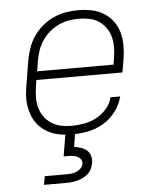

<svg xmlns="http://www.w3.org/2000/svg" viewBox="-54 -584 707 851"><g transform="rotate(-5 300.0 -159.0)"><path d="M252 8Q229 8 206.5 5Q184 2 163.5 -6Q143 -14 126 -26.5Q109 -39 96 -56Q83 -73 75.5 -93Q68 -113 64.5 -135Q61 -157 62.5 -180Q64 -203 68 -226L86 -336Q91 -363 100.5 -390.5Q110 -418 126.5 -442Q143 -466 166.5 -485.5Q190 -505 216.5 -517Q243 -529 271 -533.5Q299 -538 327 -538Q357 -538 386 -532Q415 -526 439 -511Q463 -496 480 -473Q497 -450 504.5 -422.5Q512 -395 512 -364.5Q512 -334 507 -304L497 -246H114L110 -219Q106 -195 105.5 -171Q105 -147 111 -124.5Q117 -102 130 -83.5Q143 -65 162 -52.5Q181 -40 204 -35Q227 -30 252 -30Q279 -30 307.5 -35Q336 -40 362 -53.5Q388 -67 408 -90Q428 -113 435 -141H478Q469 -106 446 -75Q423 -44 390.5 -25Q358 -6 322.5 1Q287 8 252 8ZM461 -284 465 -311Q469 -335 469.5 -359Q470 -383 464.5 -405Q459 -427 446 -446Q433 -465 414.5 -477.5Q396 -490 373 -495Q350 -500 326 -500Q326 -500 326 -500Q326 -500 326 -500Q302 -500 279 -496Q256 -492 234 -481.5Q212 -471 193 -454.5Q174 -438 160.5 -417.5Q147 -397 139.5 -374.5Q132 -352 128 -329L121 -284ZM107 220 114 182H214Q224 182 235 180.5Q246 179 256.5 174.5Q267 170 275.5 161Q284 152 285 142Q287 131 281.5 122.5Q276 114 267 109.5Q258 105 247.5 103.5Q237 102 227 102H205L222 0H265L255 64Q270 66 285 71Q300 76 311 85.5Q322 95 326.5 110.5Q331 126 328 141Q326 154 320.5 166.5Q315 179 305 188Q295 197 283 203.5Q271 210 258 213.5Q245 217 232.5 218.5Q220 220 207 220Z"/></g></svg>

Font: Iosevka Curly XLtExObl
Style: Regular
Weight: 200
Width: 7
Italic angle: -9°
Monospace: yes
Designer: Belleve Invis
Foundry: Belleve Invis
Version: Version 11.0.1; ttfautohint (v1.8.3)